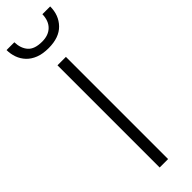

<svg xmlns="http://www.w3.org/2000/svg" viewBox="-314 -835 837 837"><g transform="rotate(-45 104.5 -417.0)"><path d="M132 -630V0H80V-630ZM18 -834Q19 -796 39 -773Q59 -750 106 -750Q145 -750 167.5 -772Q190 -794 191 -834H239Q239 -780 205 -745Q171 -710 106 -710Q70 -710 44.5 -720Q19 -730 2.5 -747.5Q-14 -765 -22 -787.5Q-30 -810 -30 -834Z"/></g></svg>

Font: Ek Mukta ExtraLight
Style: Regular
Weight: 275
Designer: Girish Dalvi and Yashodeep Gholap
Foundry: Ek Type
Version: Version 2.538;PS 1.002;hotconv 16.6.51;makeotf.lib2.5.65220;